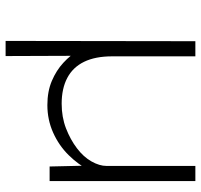

<svg xmlns="http://www.w3.org/2000/svg" viewBox="-36 -524 717 685"><g transform="rotate(90 322.5 -181.5)"><path d="M126 157 127 -520H181V-223Q181 -163 200.5 -123Q220 -83 258 -63Q296 -43 350 -43Q398 -43 438 -58.5Q478 -74 509 -97.5Q540 -121 556 -149.5Q572 -178 572 -203V-520H626V0H574L571 -131L588 -143Q568 -103 533.5 -68Q499 -33 453 -12.5Q407 8 355 8Q306 8 268.5 -8Q231 -24 204 -49Q177 -74 160 -102L179 -113L180 157Z"/></g></svg>

Font: Lexend Mega ExtraLight
Style: Regular
Weight: 250
Version: Version 1.007